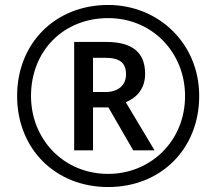

<svg xmlns="http://www.w3.org/2000/svg" viewBox="-20 -744 872 774"><path d="M49 -357C49 -144 203 10 416 10C629 10 783 -144 783 -357C783 -570 618 -724 416 -724C203 -724 49 -570 49 -357ZM105 -357C105 -539 236 -671 416 -671C596 -671 726 -530 726 -357C726 -174 586 -43 416 -43C235 -43 105 -184 105 -357ZM279 -575V-138H355V-311H417L517 -138H603L487 -332C527 -348 565 -383 565 -446C565 -531 516 -575 407 -575ZM355 -511H404C463 -511 488 -491 488 -444C488 -401 457 -373 405 -373H355Z"/></svg>

Font: BC Sans
Style: Italic
Weight: 400
Italic angle: -12°
Designer: Monotype Design Team
Designer: Province of B.C.
Foundry: Monotype Imaging Inc.
Version: Version 2.000;GOOG;noto-source:20170915:90ef993387c0